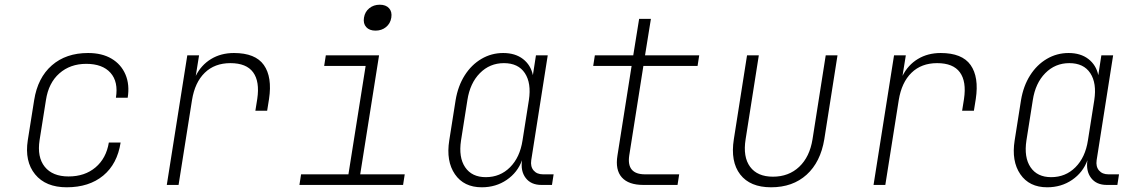

<svg xmlns="http://www.w3.org/2000/svg" viewBox="-20 -785 4840 815"><path d="M263 10Q174 10 129 -45Q84 -100 98 -190L125 -360Q140 -455 200 -507.5Q260 -560 354 -560Q413 -560 453.5 -536Q494 -512 512.5 -469Q531 -426 522 -370H472Q483 -438 449 -476Q415 -514 346 -514Q278 -514 232 -473.5Q186 -433 175 -360L148 -190Q137 -118 170 -77Q203 -36 271 -36Q340 -36 385.5 -74.5Q431 -113 442 -180H492Q478 -89 418 -39.5Q358 10 263 10Z M688 0 775 -550H825L811 -463Q834 -509 876 -534.5Q918 -560 973 -560Q1064 -560 1100 -509Q1136 -458 1122 -365L1114 -315H1064L1072 -365Q1083 -439 1054.5 -478Q1026 -517 958 -517Q891 -517 849 -476Q807 -435 795 -360L738 0Z M1251 0 1258 -45H1459L1532 -505H1356L1363 -550H1589L1509 -45H1698L1691 0ZM1574 -655Q1548 -655 1534.5 -670Q1521 -685 1525 -710Q1529 -735 1547.5 -750Q1566 -765 1592 -765Q1618 -765 1631.5 -750Q1645 -735 1641 -710Q1637 -685 1618.5 -670Q1600 -655 1574 -655Z M2025 10Q1949 10 1911 -45.5Q1873 -101 1887 -189L1914 -360Q1924 -420 1952.5 -465Q1981 -510 2023.5 -535Q2066 -560 2116 -560Q2167 -560 2200 -534.5Q2233 -509 2242 -466L2255 -550H2305L2235 -105Q2231 -78 2245 -61.5Q2259 -45 2285 -45H2330L2323 0H2278Q2234 0 2211.5 -29.5Q2189 -59 2196 -105Q2177 -53 2131 -21.5Q2085 10 2025 10ZM2042 -33Q2103 -33 2145 -75Q2187 -117 2198 -189L2225 -360Q2236 -432 2208 -474.5Q2180 -517 2119 -517Q2059 -517 2017 -474.5Q1975 -432 1964 -360L1937 -189Q1926 -117 1954.5 -75Q1983 -33 2042 -33Z M2711 0Q2648 0 2619.5 -32Q2591 -64 2601 -125L2661 -505H2498L2505 -550H2668L2693 -705H2743L2718 -550H2948L2941 -505H2711L2651 -125Q2639 -45 2718 -45H2863L2856 0Z M3253 10Q3164 10 3122 -44.5Q3080 -99 3095 -194L3151 -550H3201L3145 -194Q3133 -119 3164 -77Q3195 -35 3261 -35Q3328 -35 3372.5 -77Q3417 -119 3429 -194L3485 -550H3535L3479 -194Q3463 -97 3404 -43.5Q3345 10 3253 10Z M3688 0 3775 -550H3825L3811 -463Q3834 -509 3876 -534.5Q3918 -560 3973 -560Q4064 -560 4100 -509Q4136 -458 4122 -365L4114 -315H4064L4072 -365Q4083 -439 4054.5 -478Q4026 -517 3958 -517Q3891 -517 3849 -476Q3807 -435 3795 -360L3738 0Z M4425 10Q4349 10 4311 -45.5Q4273 -101 4287 -189L4314 -360Q4324 -420 4352.5 -465Q4381 -510 4423.5 -535Q4466 -560 4516 -560Q4567 -560 4600 -534.5Q4633 -509 4642 -466L4655 -550H4705L4635 -105Q4631 -78 4645 -61.5Q4659 -45 4685 -45H4730L4723 0H4678Q4634 0 4611.5 -29.5Q4589 -59 4596 -105Q4577 -53 4531 -21.5Q4485 10 4425 10ZM4442 -33Q4503 -33 4545 -75Q4587 -117 4598 -189L4625 -360Q4636 -432 4608 -474.5Q4580 -517 4519 -517Q4459 -517 4417 -474.5Q4375 -432 4364 -360L4337 -189Q4326 -117 4354.5 -75Q4383 -33 4442 -33Z"/></svg>

Font: JetBrains Mono Thin
Style: Italic
Weight: 100
Italic angle: -9°
Monospace: yes
Designer: Philipp Nurullin, Konstantin Bulenkov
Foundry: JetBrains
Version: Version 2.305; ttfautohint (v1.8.4.7-5d5b)